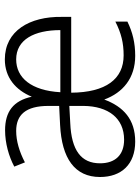

<svg xmlns="http://www.w3.org/2000/svg" viewBox="90 -672 592 813"><g transform="rotate(-90 386.5 -266.0)"><path d="M541 -542C464 -542 411 -496 383 -428C366 -506 320 -541 241 -541C186 -541 130 -525 87 -502L105 -457C151 -481 196 -494 238 -494C306 -494 344 -454 344 -357V-312L263 -308C122 -301 43 -246 43 -139C43 -48 97 10 193 10C287 10 341 -40 371 -121C400 -42 462 10 556 10C611 10 656 -1 701 -23V-74C652 -49 610 -39 558 -39C458 -39 401 -114 400 -261H721V-301C723 -437 662 -542 541 -542ZM541 -494C625 -494 665 -417 665 -307H402C409 -430 463 -494 541 -494ZM271 -265 344 -269V-209C343 -104 292 -37 201 -37C137 -37 101 -74 101 -139C101 -219 156 -260 271 -265Z"/></g></svg>

Font: Noto Sans Gujarati SemiCondensed Light
Style: Regular
Weight: 300
Width: 4
Designer: Jelle Bosma - Monotype Design Team, Universal Thirst
Foundry: Monotype Imaging Inc.
Version: Version 2.106